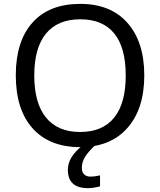

<svg xmlns="http://www.w3.org/2000/svg" viewBox="-20 -745 821 985"><path d="M720.2 -357.9Q720.2 -186.5 633.5 -88.4Q546.9 9.8 391.1 9.8Q233.4 9.8 147.2 -86.7Q61 -183.1 61 -358.9Q61 -533.2 146.7 -629.2Q232.4 -725.1 392.1 -725.1Q547.4 -725.1 633.8 -627.7Q720.2 -530.3 720.2 -357.9ZM155.8 -357.9Q155.8 -216.3 215.8 -142.1Q275.9 -67.9 391.1 -67.9Q505.9 -67.9 565.4 -141.1Q625 -214.4 625 -357.9Q625 -501 565.9 -573.5Q506.8 -646 392.1 -646Q275.9 -646 215.8 -572.5Q155.8 -499 155.8 -357.9ZM399.9 116.2Q399.9 138.7 411.9 149.9Q423.8 161.1 444.8 161.1Q466.3 161.1 493.2 154.8V210.9Q459.5 220.2 431.2 220.2Q328.1 220.2 328.1 126Q328.1 58.1 406.2 0H468.3Q434.1 32.2 417 58.8Q399.9 85.4 399.9 116.2Z"/></svg>

Font: NotoPenekeko
Style: Regular
Weight: 400
Designer: Monotype Design team
Foundry: Monotype Imaging Inc.
Version: Version 1.04